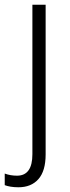

<svg xmlns="http://www.w3.org/2000/svg" viewBox="-56 -552 294 812"><path d="M22 240Q4 240 -11 237.5Q-26 235 -36 231V182Q-12 191 16 191Q81 191 81 100V-532H137V101Q137 171 106.5 205.5Q76 240 22 240Z"/></svg>

Font: Noto Sans Arabic UI SmCn Lt
Style: Regular
Weight: 300
Width: 4
Designer: Monotype Design Team, Nadine Chahine and Nizar Qandah
Foundry: Monotype Imaging Inc.
Version: Version 2.010; ttfautohint (v1.8.4.7-5d5b)